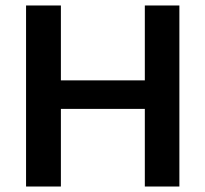

<svg xmlns="http://www.w3.org/2000/svg" viewBox="-20 -680 749 700"><path d="M508 0V-660H634V0ZM75 0V-660H202V0ZM148 -283V-387H559V-283Z"/></svg>

Font: Bricolage Grotesque 20pt SemiBold
Style: Regular
Weight: 600
Version: Version 1.001;gftools[0.9.33.dev8+g029e19f]